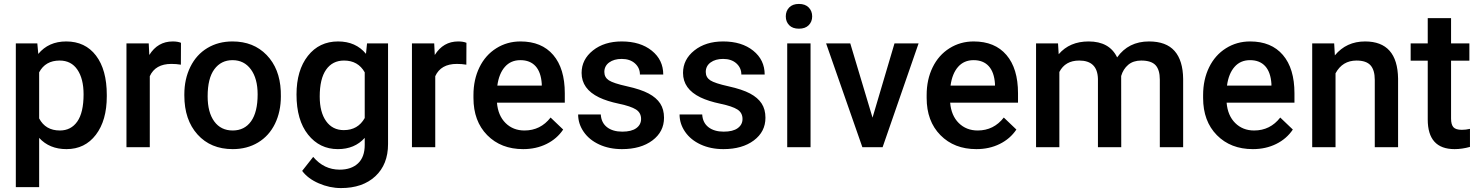

<svg xmlns="http://www.w3.org/2000/svg" viewBox="-20 -749 7527 977"><path d="M523.4 -258.8Q523.4 -136.2 467.8 -63.2Q412.1 9.8 318.4 9.8Q231.4 9.8 179.2 -47.4V203.1H60.5V-528.3H169.9L174.8 -474.6Q227.1 -538.1 316.9 -538.1Q413.6 -538.1 468.5 -466.1Q523.4 -394 523.4 -266.1ZM405.3 -269Q405.3 -348.1 373.8 -394.5Q342.3 -440.9 283.7 -440.9Q210.9 -440.9 179.2 -380.9V-146.5Q211.4 -85 284.7 -85Q341.3 -85 373.3 -130.6Q405.3 -176.3 405.3 -269Z M900.4 -419.9Q877 -423.8 852.1 -423.8Q770.5 -423.8 742.2 -361.3V0H623.5V-528.3H736.8L739.7 -469.2Q782.7 -538.1 858.9 -538.1Q884.3 -538.1 900.9 -531.2Z M918 -269Q918 -346.7 948.7 -408.9Q979.5 -471.2 1035.2 -504.6Q1090.8 -538.1 1163.1 -538.1Q1270 -538.1 1336.7 -469.2Q1403.3 -400.4 1408.7 -286.6L1409.2 -258.8Q1409.2 -180.7 1379.2 -119.1Q1349.1 -57.6 1293.2 -23.9Q1237.3 9.8 1164.1 9.8Q1052.2 9.8 985.1 -64.7Q918 -139.2 918 -263.2ZM1036.6 -258.8Q1036.6 -177.2 1070.3 -131.1Q1104 -85 1164.1 -85Q1224.1 -85 1257.6 -131.8Q1291 -178.7 1291 -269Q1291 -349.1 1256.6 -396Q1222.2 -442.9 1163.1 -442.9Q1105 -442.9 1070.8 -396.7Q1036.6 -350.6 1036.6 -258.8Z M1488.8 -268.1Q1488.8 -391.1 1546.6 -464.6Q1604.5 -538.1 1700.2 -538.1Q1790.5 -538.1 1842.3 -475.1L1847.7 -528.3H1954.6V-16.1Q1954.6 87.9 1889.9 147.9Q1825.2 208 1715.3 208Q1657.2 208 1601.8 183.8Q1546.4 159.7 1517.6 120.6L1573.7 49.3Q1628.4 114.3 1708.5 114.3Q1767.6 114.3 1801.8 82.3Q1835.9 50.3 1835.9 -11.7V-47.4Q1784.7 9.8 1699.2 9.8Q1606.4 9.8 1547.6 -64Q1488.8 -137.7 1488.8 -268.1ZM1606.9 -257.8Q1606.9 -178.2 1639.4 -132.6Q1671.9 -86.9 1729.5 -86.9Q1801.3 -86.9 1835.9 -148.4V-380.9Q1802.2 -440.9 1730.5 -440.9Q1671.9 -440.9 1639.4 -394.5Q1606.9 -348.1 1606.9 -257.8Z M2353 -419.9Q2329.6 -423.8 2304.7 -423.8Q2223.1 -423.8 2194.8 -361.3V0H2076.2V-528.3H2189.5L2192.4 -469.2Q2235.4 -538.1 2311.5 -538.1Q2336.9 -538.1 2353.5 -531.2Z M2642.1 9.8Q2529.3 9.8 2459.2 -61.3Q2389.2 -132.3 2389.2 -250.5V-265.1Q2389.2 -344.2 2419.7 -406.5Q2450.2 -468.8 2505.4 -503.4Q2560.5 -538.1 2628.4 -538.1Q2736.3 -538.1 2795.2 -469.2Q2854 -400.4 2854 -274.4V-226.6H2508.8Q2514.2 -161.1 2552.5 -123Q2590.8 -85 2648.9 -85Q2730.5 -85 2781.7 -150.9L2845.7 -89.8Q2814 -42.5 2761 -16.4Q2708 9.8 2642.1 9.8ZM2627.9 -442.9Q2579.1 -442.9 2549.1 -408.7Q2519 -374.5 2510.7 -313.5H2736.8V-322.3Q2732.9 -381.8 2705.1 -412.4Q2677.2 -442.9 2627.9 -442.9Z M3242.2 -143.6Q3242.2 -175.3 3216.1 -191.9Q3189.9 -208.5 3129.4 -221.2Q3068.8 -233.9 3028.3 -253.4Q2939.5 -296.4 2939.5 -377.9Q2939.5 -446.3 2997.1 -492.2Q3054.7 -538.1 3143.6 -538.1Q3238.3 -538.1 3296.6 -491.2Q3355 -444.3 3355 -369.6H3236.3Q3236.3 -403.8 3210.9 -426.5Q3185.5 -449.2 3143.6 -449.2Q3104.5 -449.2 3079.8 -431.2Q3055.2 -413.1 3055.2 -382.8Q3055.2 -355.5 3078.1 -340.3Q3101.1 -325.2 3170.9 -309.8Q3240.7 -294.4 3280.5 -273.2Q3320.3 -252 3339.6 -222.2Q3358.9 -192.4 3358.9 -149.9Q3358.9 -78.6 3299.8 -34.4Q3240.7 9.8 3145 9.8Q3080.1 9.8 3029.3 -13.7Q2978.5 -37.1 2950.2 -78.1Q2921.9 -119.1 2921.9 -166.5H3037.1Q3039.6 -124.5 3068.8 -101.8Q3098.1 -79.1 3146.5 -79.1Q3193.4 -79.1 3217.8 -96.9Q3242.2 -114.7 3242.2 -143.6Z M3758.3 -143.6Q3758.3 -175.3 3732.2 -191.9Q3706.1 -208.5 3645.5 -221.2Q3585 -233.9 3544.4 -253.4Q3455.6 -296.4 3455.6 -377.9Q3455.6 -446.3 3513.2 -492.2Q3570.8 -538.1 3659.7 -538.1Q3754.4 -538.1 3812.7 -491.2Q3871.1 -444.3 3871.1 -369.6H3752.4Q3752.4 -403.8 3727.1 -426.5Q3701.7 -449.2 3659.7 -449.2Q3620.6 -449.2 3595.9 -431.2Q3571.3 -413.1 3571.3 -382.8Q3571.3 -355.5 3594.2 -340.3Q3617.2 -325.2 3687 -309.8Q3756.8 -294.4 3796.6 -273.2Q3836.4 -252 3855.7 -222.2Q3875 -192.4 3875 -149.9Q3875 -78.6 3815.9 -34.4Q3756.8 9.8 3661.1 9.8Q3596.2 9.8 3545.4 -13.7Q3494.6 -37.1 3466.3 -78.1Q3438 -119.1 3438 -166.5H3553.2Q3555.7 -124.5 3585 -101.8Q3614.3 -79.1 3662.6 -79.1Q3709.5 -79.1 3733.9 -96.9Q3758.3 -114.7 3758.3 -143.6Z M4104.5 0H3985.8V-528.3H4104.5ZM3978.5 -665.5Q3978.5 -692.9 3995.8 -710.9Q4013.2 -729 4045.4 -729Q4077.6 -729 4095.2 -710.9Q4112.8 -692.9 4112.8 -665.5Q4112.8 -638.7 4095.2 -620.8Q4077.6 -603 4045.4 -603Q4013.2 -603 3995.8 -620.8Q3978.5 -638.7 3978.5 -665.5Z M4419.9 -150.4 4531.7 -528.3H4654.3L4471.2 0H4368.2L4183.6 -528.3H4306.6Z M4948.2 9.8Q4835.4 9.8 4765.4 -61.3Q4695.3 -132.3 4695.3 -250.5V-265.1Q4695.3 -344.2 4725.8 -406.5Q4756.3 -468.8 4811.5 -503.4Q4866.7 -538.1 4934.6 -538.1Q5042.5 -538.1 5101.3 -469.2Q5160.2 -400.4 5160.2 -274.4V-226.6H4814.9Q4820.3 -161.1 4858.6 -123Q4897 -85 4955.1 -85Q5036.6 -85 5087.9 -150.9L5151.9 -89.8Q5120.1 -42.5 5067.1 -16.4Q5014.2 9.8 4948.2 9.8ZM4934.1 -442.9Q4885.3 -442.9 4855.2 -408.7Q4825.2 -374.5 4816.9 -313.5H5043V-322.3Q5039.1 -381.8 5011.2 -412.4Q4983.4 -442.9 4934.1 -442.9Z M5363.8 -528.3 5367.2 -473.1Q5422.9 -538.1 5519.5 -538.1Q5625.5 -538.1 5664.6 -457Q5722.2 -538.1 5826.7 -538.1Q5914.1 -538.1 5956.8 -489.7Q5999.5 -441.4 6000.5 -347.2V0H5881.8V-343.8Q5881.8 -394 5859.9 -417.5Q5837.9 -440.9 5787.1 -440.9Q5746.6 -440.9 5720.9 -419.2Q5695.3 -397.5 5685.1 -362.3L5685.5 0H5566.9V-347.7Q5564.5 -440.9 5471.7 -440.9Q5400.4 -440.9 5370.6 -382.8V0H5252V-528.3Z M6355 9.8Q6242.2 9.8 6172.1 -61.3Q6102.1 -132.3 6102.1 -250.5V-265.1Q6102.1 -344.2 6132.6 -406.5Q6163.1 -468.8 6218.3 -503.4Q6273.4 -538.1 6341.3 -538.1Q6449.2 -538.1 6508.1 -469.2Q6566.9 -400.4 6566.9 -274.4V-226.6H6221.7Q6227.1 -161.1 6265.4 -123Q6303.7 -85 6361.8 -85Q6443.4 -85 6494.6 -150.9L6558.6 -89.8Q6526.9 -42.5 6473.9 -16.4Q6420.9 9.8 6355 9.8ZM6340.8 -442.9Q6292 -442.9 6262 -408.7Q6231.9 -374.5 6223.6 -313.5H6449.7V-322.3Q6445.8 -381.8 6418 -412.4Q6390.1 -442.9 6340.8 -442.9Z M6769 -528.3 6772.5 -467.3Q6831.1 -538.1 6926.3 -538.1Q7091.3 -538.1 7094.2 -349.1V0H6975.6V-342.3Q6975.6 -392.6 6953.9 -416.7Q6932.1 -440.9 6882.8 -440.9Q6811 -440.9 6775.9 -376V0H6657.2V-528.3Z M7363.8 -656.7V-528.3H7457V-440.4H7363.8V-145.5Q7363.8 -115.2 7375.7 -101.8Q7387.7 -88.4 7418.5 -88.4Q7439 -88.4 7460 -93.3V-1.5Q7419.4 9.8 7381.8 9.8Q7245.1 9.8 7245.1 -141.1V-440.4H7158.2V-528.3H7245.1V-656.7Z"/></svg>

Font: Vazir Medium FD-UI
Style: Medium-FD-UI
Weight: 500
Designer: Saber Rastikerdar
Foundry: Saber Rastikerdar
Version: Version 30.1.0